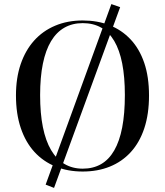

<svg xmlns="http://www.w3.org/2000/svg" viewBox="-20 -823 806 938"><path d="M244 95 203 79 524 -803 567 -788ZM384 -723Q456 -723 515 -700Q574 -677 617.5 -631Q661 -585 684.5 -516.5Q708 -448 708 -356Q708 -266 685 -196.5Q662 -127 619 -80Q576 -33 516.5 -9Q457 15 384 15Q311 15 251 -9.5Q191 -34 148 -81Q105 -128 81.5 -197.5Q58 -267 58 -357Q58 -442 81 -509.5Q104 -577 146.5 -624.5Q189 -672 249.5 -697.5Q310 -723 384 -723ZM384 -710Q334 -710 295 -688Q256 -666 229.5 -622Q203 -578 189.5 -512Q176 -446 176 -358Q176 -269 189.5 -202Q203 -135 229.5 -90Q256 -45 295 -22Q334 1 384 1Q435 1 473.5 -21Q512 -43 538 -88Q564 -133 577 -200.5Q590 -268 590 -359Q590 -447 577 -513Q564 -579 538 -623Q512 -667 473.5 -688.5Q435 -710 384 -710Z"/></svg>

Font: Kalnia
Style: Regular
Weight: 400
Designer: Frida Medrano
Foundry: Frida Medrano
Version: Version 1.105